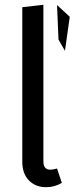

<svg xmlns="http://www.w3.org/2000/svg" viewBox="-20 -769 311 801"><path d="M173 12Q128 12 100.5 -16.5Q73 -45 73 -94V-739L161 -749V-96Q161 -61 190 -61Q200 -61 218 -66L238 -6Q207 12 173 12ZM218 -748 271 -699 251 -557 224 -604Z"/></svg>

Font: Fira Sans Condensed
Style: Regular
Weight: 400
Width: 3
Designer: Carrois Corporate & Edenspiekermann AG
Foundry: Carrois Corporate GbR & Edenspiekermann AG
Version: Version 4.202;PS 004.202;hotconv 1.0.88;makeotf.lib2.5.64775